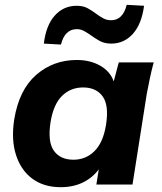

<svg xmlns="http://www.w3.org/2000/svg" viewBox="-20 -766 672 797"><path d="M232 11Q162 11 114.5 -24Q67 -59 46.5 -122.5Q26 -186 39 -270Q59 -393 130 -455Q201 -517 299 -517Q355 -517 396.5 -493Q438 -469 452 -428L473 -507H618Q609 -474 602 -440.5Q595 -407 589 -375L530 0H380L390 -63Q364 -28 324 -8.5Q284 11 232 11ZM285 -103Q336 -103 372 -138.5Q408 -174 420 -247Q433 -329 406 -366Q379 -403 325 -403Q273 -403 237.5 -368Q202 -333 190 -260Q177 -178 203.5 -140.5Q230 -103 285 -103ZM233 -581 162 -585Q171 -661 207.5 -701.5Q244 -742 298 -742Q326 -742 344.5 -731.5Q363 -721 379 -709Q394 -698 408.5 -690Q423 -682 441 -682Q490 -682 506 -746L578 -742Q568 -666 531.5 -625.5Q495 -585 442 -585Q414 -585 394 -596Q374 -607 358 -619Q344 -629 329.5 -637Q315 -645 299 -645Q249 -645 233 -581Z"/></svg>

Font: Mulish ExtraBold
Style: Italic
Weight: 800
Italic angle: -9°
Designer: Vernon Adams
Foundry: Vernon Adams
Version: Version 3.603; ttfautohint (v1.8.3)